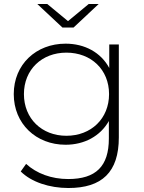

<svg xmlns="http://www.w3.org/2000/svg" viewBox="-20 -745 722 963"><path d="M475 -725C475 -725 349 -607 349 -607C349 -607 293 -607 293 -607C293 -607 167 -725 167 -725C167 -725 217 -725 217 -725C217 -725 321 -639 321 -639C321 -639 425 -725 425 -725C425 -725 475 -725 475 -725ZM528 -404C528 -404 528 -522 528 -522C528 -522 576 -522 576 -522C576 -522 576 -56 576 -56C576 119 491 198 323 198C228 198 137 168 84 115C84 115 111 77 111 77C163 125 238 153 322 153C461 153 526 89 526 -50C526 -50 526 -138 526 -138C483 -62 403 -19 309 -19C161 -19 49 -124 49 -273C49 -422 161 -526 309 -526C405 -526 486 -482 528 -404ZM313 -64C437 -64 527 -150 527 -273C527 -396 437 -481 313 -481C190 -481 100 -396 100 -273C100 -150 190 -64 313 -64Z"/></svg>

Font: TamingNoise
Style: Regular
Weight: 500
Designer: Julieta Ulanovsky
Foundry: Julieta Ulanovsky
Version: ""